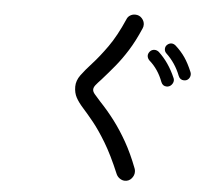

<svg xmlns="http://www.w3.org/2000/svg" viewBox="-56 -856 1112 953"><g transform="rotate(5 500.0 -379.0)"><path d="M600 34Q587 34 575 26Q563 18 557 5Q518 -88 482 -147.5Q446 -207 415.5 -244.5Q385 -282 362 -307.5Q339 -333 326.5 -356Q314 -379 314 -410Q314 -440 334.5 -468Q355 -496 388.5 -532.5Q422 -569 461.5 -624.5Q501 -680 538 -765Q543 -778 554.5 -785Q566 -792 579 -792Q600 -792 613 -777.5Q626 -763 626 -746Q626 -735 622 -727Q594 -662 564.5 -615Q535 -568 504.5 -531Q474 -494 441 -457Q422 -437 413 -425.5Q404 -414 404 -403Q404 -393 414 -381Q424 -369 444 -347Q483 -306 517.5 -260.5Q552 -215 583.5 -159.5Q615 -104 643 -31Q646 -24 646 -14Q646 4 633 19Q620 34 600 34ZM849 -488Q829 -488 821 -508Q797 -570 750 -614Q741 -623 741 -635Q741 -647 749 -655Q759 -665 772 -665Q782 -665 792 -657Q821 -631 840.5 -602.5Q860 -574 877 -533Q880 -527 880 -520Q880 -507 871.5 -497.5Q863 -488 849 -488ZM766 -450Q746 -450 738 -470Q715 -532 670 -571Q659 -582 659 -595Q659 -605 667 -615Q676 -626 691 -626Q702 -626 712 -618Q764 -570 796 -496Q799 -490 799 -484Q799 -471 789.5 -460.5Q780 -450 766 -450Z"/></g></svg>

Font: Kiwi Maru Medium
Style: Regular
Weight: 500
Designer: Hiroki-Chan
Version: Version 1.100